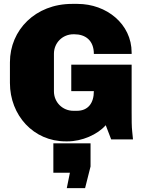

<svg xmlns="http://www.w3.org/2000/svg" viewBox="-20 -716 739 986"><path d="M378 -696H350C162 -696 31 -562 31 -396V-290C31 -124 152 10 317 10H327C401 10 481 -25 523 -73L551 0H663L659 -40C656 -65 656 -101 656 -144V-384H346V-248H462C462 -185 431 -147 375 -147H357C301 -147 257 -191 257 -247V-440C257 -496 301 -540 357 -540H362C417 -540 462 -510 462 -439H656V-446C656 -593 527 -696 378 -696ZM445 20H254V171H339L323 250H417L445 139Z"/></svg>

Font: Chivo Light
Style: Bold
Weight: 900
Designer: Hector Gatti
Foundry: Omnibus-Type
Version: Version 1.003;PS 001.003;hotconv 1.0.70;makeotf.lib2.5.58329